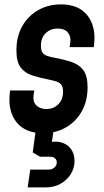

<svg xmlns="http://www.w3.org/2000/svg" viewBox="-20 -580 462 854"><path d="M171.5 12.5Q92.5 12.5 53.5 -36.5Q14.5 -85.5 23.5 -165L25 -177.5H132.5L129.5 -157.5Q125 -127.5 141.8 -111.2Q158.5 -95 186 -95Q218 -95 239.2 -116Q260.5 -137 260.5 -172.5Q260.5 -191.5 253.8 -201.5Q247 -211.5 234.5 -216.2Q222 -221 204 -224.5Q158.5 -233.5 124.5 -244.2Q90.5 -255 71.8 -280Q53 -305 53 -356Q53 -417.5 79 -463.5Q105 -509.5 150 -535Q195 -560.5 251 -560.5Q330.5 -560.5 369 -511.2Q407.5 -462 398.5 -383L397 -370.5H289.5L292.5 -390.5Q296.5 -417 282.2 -435Q268 -453 236.5 -453Q204 -453 183 -432.2Q162 -411.5 162 -376Q162 -356.5 168.8 -346.5Q175.5 -336.5 188.2 -332Q201 -327.5 218.5 -324Q265 -315.5 298.8 -304Q332.5 -292.5 351 -267.5Q369.5 -242.5 369.5 -192Q369.5 -130.5 343.5 -84.5Q317.5 -38.5 272.8 -13Q228 12.5 171.5 12.5ZM103 253.5 114.5 174.5H195.5Q210.5 174.5 221.5 165.5Q232.5 156.5 232.5 142Q232.5 131 224.5 124Q216.5 117 203.5 117H158L125.5 98L142 -21H221L207.5 76.5L174 60Q218 45 248.8 52.5Q279.5 60 295.5 82.5Q311.5 105 311.5 135.5Q311.5 167.5 294.8 194.5Q278 221.5 249 237.5Q220 253.5 184.5 253.5Z"/></svg>

Font: Mohave SemiBold
Style: Italic
Weight: 600
Italic angle: -8°
Designer: Gumpita Rahayu
Foundry: Tokotype
Version: Version 2.003